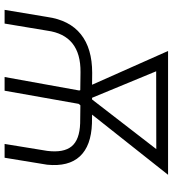

<svg xmlns="http://www.w3.org/2000/svg" viewBox="22 -773 751 835"><g transform="rotate(90 397.5 -355.5)"><path d="M22.9 0 53.7 -185.1Q67.4 -282.2 128.9 -331.5Q190.4 -380.9 296.9 -380.9L348.6 -380.4L201.7 -710.9H740.2L478.5 -380.4L517.1 -379.9Q614.3 -376.5 659.9 -327.4Q705.6 -278.3 696.3 -185.1L666 0H606L636.2 -185.5Q645 -256.8 616.5 -291.5Q587.9 -326.2 516.1 -328.6L438 -329.6L431.6 -321.8L374.5 0H314.9L373.5 -324.2L372.1 -329.1L294.4 -330.1Q133.3 -332 113.3 -185.1L82.5 0ZM405.3 -380.4H412.6L628.4 -659.7L290 -659.2Z"/></g></svg>

Font: Roboto Light
Style: Italic
Weight: 300
Italic angle: -12°
Designer: Google
Version: Version 2.134; 2016; ttfautohint (v1.6)